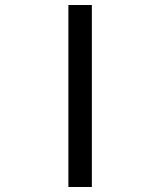

<svg xmlns="http://www.w3.org/2000/svg" viewBox="-20 -745 640 765"><path d="M252.5 -725H346V0H252.5Z"/></svg>

Font: JuliaMono Medium
Style: Regular
Weight: 500
Monospace: yes
Designer: cormullion
Foundry: corm
Version: Version 0.054; ttfautohint (v1.8.4)